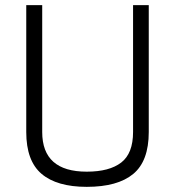

<svg xmlns="http://www.w3.org/2000/svg" viewBox="-20 -717 681 746"><path d="M144 -204Q144 -50 317 -50Q405 -50 451 -85.5Q497 -121 497 -204V-697H558V-204Q558 -91 497.5 -41Q437 9 317 9Q201 9 141.5 -41.5Q82 -92 82 -204V-697H144Z"/></svg>

Font: TitilliumText22L Lt
Style: Thin
Weight: 300
Designer: Campivisivi
Foundry: Campivisivi
Version: 1.000